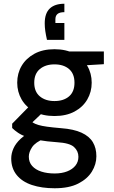

<svg xmlns="http://www.w3.org/2000/svg" viewBox="-20 -774 607 1026"><path d="M272 232Q203 232 150.5 214.5Q98 197 69 161Q40 125 40 73Q40 46 52 19Q64 -8 91 -33Q118 -58 163 -78L218 -34Q169 -14 151.5 12.5Q134 39 134 63Q134 93 152 113Q170 133 201 143Q232 153 272 153Q310 153 338.5 142Q367 131 383 111Q399 91 399 64Q399 33 375.5 11.5Q352 -10 285 -14Q229 -18 189.5 -25Q150 -32 122.5 -42Q95 -52 76.5 -64.5Q58 -77 45 -90V-113L145 -215L224 -188L117 -86L138 -131Q149 -123 159 -117Q169 -111 186 -106Q203 -101 231.5 -97Q260 -93 307 -89Q374 -84 415.5 -65Q457 -46 476 -14.5Q495 17 495 61Q495 104 471 143Q447 182 398 207Q349 232 272 232ZM271 -154Q208 -154 163.5 -178Q119 -202 95.5 -242.5Q72 -283 72 -332Q72 -382 95.5 -422Q119 -462 163.5 -486.5Q208 -511 271 -511Q334 -511 378.5 -486.5Q423 -462 446.5 -422Q470 -382 470 -332Q470 -283 446.5 -242.5Q423 -202 378.5 -178Q334 -154 271 -154ZM271 -234Q320 -234 349 -259Q378 -284 378 -332Q378 -380 349 -405Q320 -430 271 -430Q223 -430 193 -405Q163 -380 163 -332Q163 -284 193 -259Q223 -234 271 -234ZM352 -420 328 -499H535V-431ZM324 -754V-709Q299 -709 287.5 -699.5Q276 -690 276 -671V-651H324V-561H231Q225 -588 222 -608.5Q219 -629 219 -649Q219 -703 246 -728.5Q273 -754 324 -754Z"/></svg>

Font: DM Sans 20pt Medium
Style: Regular
Weight: 500
Version: Version 4.004;gftools[0.9.30]